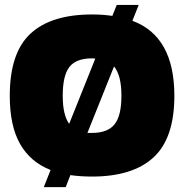

<svg xmlns="http://www.w3.org/2000/svg" viewBox="-20 -713 754 786"><path d="M159.2 53.2 187 -17.1Q104 -49.8 62 -124Q20 -198.2 20 -320.8Q20 -496.6 104.7 -575.2Q189.5 -653.8 356.9 -653.8Q401.4 -653.8 439.9 -647.9L458 -692.9H547.9L522 -627.9Q693.8 -564.5 693.8 -320.8Q693.8 -147.5 608.6 -68.8Q523.4 9.8 356.9 9.8Q309.6 9.8 268.1 3.9L249 53.2ZM263.2 -206.1 370.1 -473.1Q368.2 -473.1 363.5 -473.6Q358.9 -474.1 356.9 -474.1Q292 -474.1 264.4 -439.2Q236.8 -404.3 236.8 -320.8Q236.8 -242.2 263.2 -206.1ZM337.9 -168.9H356.9Q420.9 -168.9 449 -204.1Q477.1 -239.3 477.1 -320.8Q477.1 -404.8 446.8 -440.9Z"/></svg>

Font: Kanit ExtraBold
Style: Regular
Weight: 800
Designer: Katatrad Team
Foundry: CadsonDemak
Version: Version 1.000;PS 001.000;hotconv 1.0.88;makeotf.lib2.5.64775